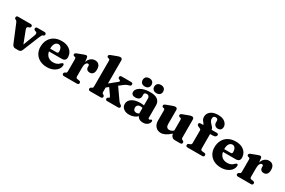

<svg xmlns="http://www.w3.org/2000/svg" viewBox="117 -1974 4761 3212"><g transform="rotate(30 2497.5 -368.0)"><path d="M320.5 6H257.5Q216.5 6 197 -40.5L59 -373.5Q45.5 -405.5 34.5 -410.5L22.5 -415Q1.5 -426.5 1.5 -447Q1.5 -478 38 -478H277Q311.5 -478 311.5 -447Q311.5 -426 285 -415.5L271 -411Q253 -405.5 249 -391Q245 -376.5 257 -346L344.5 -118.5L429.5 -344Q441 -374.5 436.8 -390Q432.5 -405.5 414.5 -411L400.5 -415.5Q374.5 -425.5 374.5 -447Q374.5 -478 411 -478H543Q579.5 -478 579.5 -447Q579.5 -437 574.8 -429.5Q570 -422 557.5 -415.5L545.5 -411.5Q538 -408 529.8 -394.5Q521.5 -381 508.5 -349L381.5 -36Q371.5 -11.5 355.5 -2.8Q339.5 6 320.5 6Z M1097.5 -304Q1097.5 -270 1077.5 -251.5Q1057.5 -233 1021.5 -233H772Q784.5 -170 824.2 -139.2Q864 -108.5 923.5 -108.5Q1000 -108.5 1045 -160.5Q1066 -179.5 1077 -179Q1096.5 -178.5 1096.5 -150Q1095.5 -107 1067 -69.8Q1038.5 -32.5 987.8 -9.8Q937 13 869.5 13Q792.5 13 734 -17.2Q675.5 -47.5 642.5 -102.2Q609.5 -157 609.5 -229.5Q609.5 -306 641 -365.2Q672.5 -424.5 731.8 -458Q791 -491.5 875.5 -491.5Q945.5 -491.5 995.2 -466.8Q1045 -442 1071.2 -399.8Q1097.5 -357.5 1097.5 -304ZM767 -288.5Q767 -286 767 -283.5H892Q922 -283.5 922 -311.5Q922 -365.5 902 -392Q882 -418.5 851.5 -418.5Q815 -418.5 791 -385.8Q767 -353 767 -288.5Z M1377 -448.5 1383.5 -382Q1402.5 -437.5 1438 -464.5Q1473.5 -491.5 1517.5 -491.5Q1566 -491.5 1593.5 -461.5Q1621 -431.5 1621 -374Q1621 -319 1598.8 -292.8Q1576.5 -266.5 1540.5 -266.5Q1504 -266.5 1485.2 -284.5Q1466.5 -302.5 1466.5 -334V-354Q1466 -382.5 1440.5 -382.5Q1419.5 -382.5 1403.5 -356.2Q1387.5 -330 1387.5 -274.5V-109.5Q1387.5 -91 1393.5 -81.8Q1399.5 -72.5 1415.5 -70L1454 -64Q1483 -59.5 1483 -31.5Q1483 0 1446 0H1198.5Q1161.5 0 1161.5 -31Q1161.5 -51.5 1183.5 -63L1196.5 -68Q1205 -72 1209 -80.5Q1213 -89 1213 -109.5V-336.5Q1213 -354 1208.2 -360.8Q1203.5 -367.5 1194.5 -371L1177.5 -374Q1157 -382 1157 -401.5Q1157 -423.5 1188 -435.5L1285 -472.5Q1331.5 -490.5 1346 -490.5Q1359 -490.5 1366.5 -481Q1374 -471.5 1377 -448.5Z M1704 0Q1667.5 0 1667.5 -31Q1667.5 -52 1689.5 -63L1702.5 -68Q1711 -72 1715 -80.5Q1719 -89 1719 -109.5V-596Q1719 -613.5 1714.2 -620.5Q1709.5 -627.5 1700.5 -630.5L1683.5 -633.5Q1662.5 -641.5 1662.5 -661.5Q1662.5 -683.5 1694 -695.5L1792.5 -732.5Q1814.5 -741 1829 -745Q1843.5 -749 1857.5 -749Q1875.5 -749 1885.5 -738Q1895.5 -727 1895.5 -710V-262L2035.5 -374.5Q2049.5 -385.5 2048.5 -395.8Q2047.5 -406 2032.5 -413L2019 -418Q2000.5 -427.5 2000.5 -447Q2000.5 -478 2037 -478H2217Q2253.5 -478 2253.5 -447.5Q2253.5 -434.5 2245 -424.8Q2236.5 -415 2210 -408.5Q2188 -403.5 2168.8 -393.8Q2149.5 -384 2119.5 -360.5L2061.5 -314.5L2211 -101.5Q2221.5 -87.5 2229 -80.2Q2236.5 -73 2248.5 -66.5Q2261 -58 2268.5 -49.2Q2276 -40.5 2276 -29.5Q2276 0 2240 0H2030.5Q1998 0 1998 -31Q1998 -48.5 2014.5 -57.5L2026.5 -63Q2040 -69.5 2038 -78.5Q2036 -87.5 2023.5 -106L1942.5 -221L1895.5 -184V-109.5Q1895.5 -88 1899.2 -79.2Q1903 -70.5 1911.5 -66L1924.5 -60.5Q1942 -50.5 1942 -32Q1942 0 1906.5 0Z M2309 -106.5Q2309 -172.5 2369.2 -212.2Q2429.5 -252 2533.5 -252Q2571 -252 2600 -245.5V-380Q2600 -406 2585.8 -421Q2571.5 -436 2546.5 -436Q2525.5 -436 2512.5 -427Q2499.5 -418 2499.5 -404V-363.5Q2499.5 -327 2475 -307.5Q2450.5 -288 2405.5 -288Q2367 -288 2347.8 -305Q2328.5 -322 2328.5 -352Q2328.5 -384.5 2357.5 -416.5Q2386.5 -448.5 2444 -469.5Q2501.5 -490.5 2587 -490.5Q2682 -490.5 2728.2 -452.5Q2774.5 -414.5 2774.5 -349V-108.5Q2774.5 -85.5 2795 -85.5Q2803 -85.5 2807.5 -88.8Q2812 -92 2816 -95.5Q2818.5 -98.5 2821.8 -100.5Q2825 -102.5 2829.5 -102.5Q2849 -102.5 2849 -78.5Q2849 -58 2834.8 -36.8Q2820.5 -15.5 2793.8 -1Q2767 13.5 2728.5 13.5Q2686.5 13.5 2656.8 -3.2Q2627 -20 2618 -47.5Q2590 -18.5 2547.8 -2.5Q2505.5 13.5 2459.5 13.5Q2391.5 13.5 2350.2 -20.2Q2309 -54 2309 -106.5ZM2487.5 -138.5Q2487.5 -107.5 2504.5 -90.5Q2521.5 -73.5 2548.5 -73.5Q2576.5 -73.5 2600 -89.5V-196.5Q2579.5 -204 2556.5 -204Q2525 -204 2506.2 -186.5Q2487.5 -169 2487.5 -138.5ZM2453 -526Q2414 -526 2391 -547.2Q2368 -568.5 2368 -605Q2368 -642 2391 -663.5Q2414 -685 2453 -685Q2493 -685 2515.8 -663.5Q2538.5 -642 2538.5 -605Q2538.5 -569 2515.8 -547.5Q2493 -526 2453 -526ZM2677.5 -526Q2638.5 -526 2615.2 -547.2Q2592 -568.5 2592 -605Q2592 -642 2615.2 -663.5Q2638.5 -685 2677.5 -685Q2718 -685 2740.8 -663.5Q2763.5 -642 2763.5 -605Q2763.5 -569 2740.8 -547.5Q2718 -526 2677.5 -526Z M2930.5 -142V-337Q2930.5 -354.5 2925.8 -361.5Q2921 -368.5 2912 -371.5L2895 -374.5Q2874.5 -383 2874.5 -402.5Q2874.5 -424.5 2905.5 -436.5L3004 -473.5Q3027 -482 3041 -486Q3055 -490 3068.5 -490Q3087 -490 3097 -479Q3107 -468 3107 -451V-176.5Q3107 -139 3123.8 -120Q3140.5 -101 3170 -101Q3189 -101 3209.5 -109.2Q3230 -117.5 3250 -135.5V-337Q3250 -354.5 3245.2 -361.5Q3240.5 -368.5 3231.5 -371.5L3215 -374.5Q3194 -383 3194 -402.5Q3194 -424.5 3225 -436.5L3323.5 -473.5Q3346 -482 3360.2 -486Q3374.5 -490 3389 -490Q3407 -490 3416.8 -479Q3426.5 -468 3426.5 -451V-109.5Q3426.5 -89 3430.8 -80.5Q3435 -72 3443 -68L3456 -63Q3478 -52 3478 -31Q3478 0 3441 0H3335.5Q3304 0 3281.2 -22.8Q3258.5 -45.5 3257 -80Q3200 -29.5 3156 -8Q3112 13.5 3073.5 13.5Q3009.5 13.5 2970 -29.5Q2930.5 -72.5 2930.5 -142Z M3797.5 -110Q3797.5 -71.5 3824 -69L3874 -63.5Q3889 -62 3895.8 -53Q3902.5 -44 3902.5 -31.5Q3902.5 0 3866 0H3586Q3550 0 3550 -30.5Q3550 -56 3578.5 -65L3593.5 -69Q3621 -77.5 3621 -110V-352Q3621 -363 3615.5 -370.2Q3610 -377.5 3593.5 -384L3576 -390.5Q3556 -399 3548 -408Q3540 -417 3540 -429Q3540 -458 3574 -458H3622.5V-458.5Q3622.5 -472 3608 -487.8Q3593.5 -503.5 3579 -526.5Q3564.5 -549.5 3564.5 -585Q3564.5 -648 3615.2 -688.5Q3666 -729 3757.5 -729Q3844.5 -729 3890.8 -690.5Q3937 -652 3937 -600.5Q3937 -564 3917 -544.8Q3897 -525.5 3865 -525.5Q3829 -525.5 3807.5 -546.8Q3786 -568 3786 -603.5V-631.5Q3786 -653 3773.8 -663.8Q3761.5 -674.5 3741 -674.5Q3692 -674.5 3692 -621.5Q3692 -594.5 3705.8 -573.2Q3719.5 -552 3737.8 -533.5Q3756 -515 3769.8 -497.2Q3783.5 -479.5 3783.5 -459.5V-458H3883Q3917 -458 3917 -430.5Q3917 -411 3899 -397.8Q3881 -384.5 3840 -384.5H3797.5Z M4459 -304Q4459 -270 4439 -251.5Q4419 -233 4383 -233H4133.5Q4146 -170 4185.8 -139.2Q4225.5 -108.5 4285 -108.5Q4361.5 -108.5 4406.5 -160.5Q4427.5 -179.5 4438.5 -179Q4458 -178.5 4458 -150Q4457 -107 4428.5 -69.8Q4400 -32.5 4349.2 -9.8Q4298.5 13 4231 13Q4154 13 4095.5 -17.2Q4037 -47.5 4004 -102.2Q3971 -157 3971 -229.5Q3971 -306 4002.5 -365.2Q4034 -424.5 4093.2 -458Q4152.5 -491.5 4237 -491.5Q4307 -491.5 4356.8 -466.8Q4406.5 -442 4432.8 -399.8Q4459 -357.5 4459 -304ZM4128.5 -288.5Q4128.5 -286 4128.5 -283.5H4253.5Q4283.5 -283.5 4283.5 -311.5Q4283.5 -365.5 4263.5 -392Q4243.5 -418.5 4213 -418.5Q4176.5 -418.5 4152.5 -385.8Q4128.5 -353 4128.5 -288.5Z M4738.5 -448.5 4745 -382Q4764 -437.5 4799.5 -464.5Q4835 -491.5 4879 -491.5Q4927.5 -491.5 4955 -461.5Q4982.5 -431.5 4982.5 -374Q4982.5 -319 4960.2 -292.8Q4938 -266.5 4902 -266.5Q4865.5 -266.5 4846.8 -284.5Q4828 -302.5 4828 -334V-354Q4827.5 -382.5 4802 -382.5Q4781 -382.5 4765 -356.2Q4749 -330 4749 -274.5V-109.5Q4749 -91 4755 -81.8Q4761 -72.5 4777 -70L4815.5 -64Q4844.5 -59.5 4844.5 -31.5Q4844.5 0 4807.5 0H4560Q4523 0 4523 -31Q4523 -51.5 4545 -63L4558 -68Q4566.5 -72 4570.5 -80.5Q4574.5 -89 4574.5 -109.5V-336.5Q4574.5 -354 4569.8 -360.8Q4565 -367.5 4556 -371L4539 -374Q4518.5 -382 4518.5 -401.5Q4518.5 -423.5 4549.5 -435.5L4646.5 -472.5Q4693 -490.5 4707.5 -490.5Q4720.5 -490.5 4728 -481Q4735.5 -471.5 4738.5 -448.5Z"/></g></svg>

Font: Fraunces 9pt S050
Style: Bold
Weight: 700
Version: Version 1.000; ttfautohint (v1.8.3)